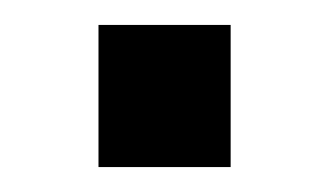

<svg xmlns="http://www.w3.org/2000/svg" viewBox="-20 -134 268 154"><path d="M165 -114H59V0H165Z"/></svg>

Font: United Sans
Style: Regular
Weight: 400
Designer: Pablo Impallari, Rodrigo Fuenzalida (Modified by Dan O. Williams)
Version: Version 1.000;PS 001.000;hotconv 1.0.88;makeotf.lib2.5.64775